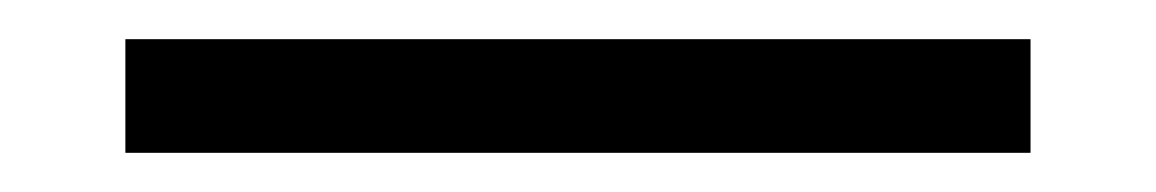

<svg xmlns="http://www.w3.org/2000/svg" viewBox="-20 48 590 98"><path d="M44 126V68H506V126Z"/></svg>

Font: EauTestText Medium
Style: Regular
Weight: 500
Designer: Christian Thalmann (Catharsis Fonts)
Version: Version 0.001;PS 000.001;hotconv 1.0.88;makeotf.lib2.5.64775